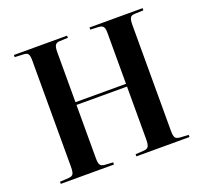

<svg xmlns="http://www.w3.org/2000/svg" viewBox="-125 -876 1084 1022"><g transform="rotate(-20 416.5 -365.0)"><path d="M51.8 0V-12.2L103 -15.1Q121.6 -16.6 127.7 -27.3Q133.8 -38.1 133.8 -67.9V-669.9Q133.8 -695.8 127.2 -705.6Q120.6 -715.3 100.1 -715.8L51.8 -717.8V-730H353V-717.8L304.2 -715.8Q287.6 -714.8 280.8 -704.1Q273.9 -693.4 273.9 -665V-381.8H560.1V-669.9Q560.1 -694.3 553.5 -704.3Q546.9 -714.4 526.9 -715.8L480 -717.8V-730H780.8V-717.8L730 -715.8Q711.9 -715.3 705.6 -704.3Q699.2 -693.4 699.2 -665V-64Q699.2 -37.1 705.6 -26.9Q711.9 -16.6 731.9 -15.1L780.8 -12.2V0H480V-12.2L528.8 -15.1Q547.4 -16.6 553.7 -27.6Q560.1 -38.6 560.1 -67.9V-366.2H273.9V-64Q273.9 -36.6 280.5 -26.6Q287.1 -16.6 306.2 -15.1L353 -12.2V0Z"/></g></svg>

Font: Display Semibold
Style: Regular
Weight: 600
Designer: Latin by Veronika Burian and Jose Scaglione. Greek by Irene Vlachou. Cyrillic by Vera Evstafieva.
Foundry: TypeTogether
Version: Version 3.002